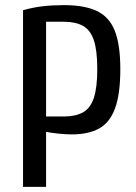

<svg xmlns="http://www.w3.org/2000/svg" viewBox="-20 -730 530 750"><path d="M70 0V-690Q108 -701 146.5 -705.5Q185 -710 230 -710Q310 -710 358.5 -687Q407 -664 428.5 -609.5Q450 -555 450 -460Q450 -363 429.5 -307Q409 -251 367 -228Q325 -205 260 -205Q238 -205 208.5 -208Q179 -211 160 -215V0ZM160 -275H230Q275 -275 304 -291Q333 -307 346.5 -347.5Q360 -388 360 -460Q360 -533 346.5 -573Q333 -613 304 -629Q275 -645 230 -645H160Z"/></svg>

Font: Cuprum
Style: Regular
Weight: 400
Designer: Jovanny Lemonad
Foundry: Jovanny Lemonad
Version: Version 3.000